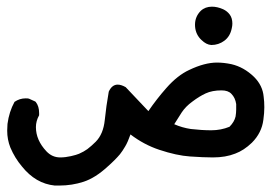

<svg xmlns="http://www.w3.org/2000/svg" viewBox="-20 -287 828 587"><path d="M2 112.3Q2 102.5 2.9 91.8Q7.8 54.7 24.4 24.4Q40 13.7 58.6 13.7Q65.4 13.7 68.4 14.6L87.9 23.4L89.8 25.4Q99.6 38.1 99.6 58.6Q99.6 60.5 99.6 65.4Q89.8 83 89.8 101.6Q89.8 141.6 122.1 175.8Q139.6 194.3 164.1 194.3Q179.7 194.3 196.8 190.4Q213.9 186.5 221.7 183.1Q229.5 179.7 235.4 176.3Q241.2 172.9 247.1 168.9Q259.8 159.2 272.5 146.5Q295.9 123 300.3 80.1Q304.7 37.1 312.5 -6.8Q322.3 -28.3 339.8 -28.3Q350.6 -28.3 364.3 -20.5L433.6 52.7Q459 15.6 488.3 -17.6Q522.5 -56.6 558.6 -73.2Q605.5 -95.7 643.6 -95.7Q664.1 -95.7 687.5 -90.8Q725.6 -82 756.8 -51.8Q783.2 -25.4 786.1 8.8Q788.1 23.4 788.1 41Q788.1 58.6 785.2 79.1Q780.3 119.1 750 149.4Q725.6 172.9 699.2 182.6Q669.9 194.3 630.9 194.3Q602.5 194.3 561 191.4Q519.5 188.5 466.8 170.9Q419.9 155.3 378.9 124Q371.1 146.5 362.8 160.6Q354.5 174.8 346.7 184.6Q332 202.1 308.6 222.7Q271.5 256.8 235.8 268.6Q200.2 280.3 161.1 280.3Q151.4 280.3 147.5 280.3Q88.9 274.4 46.9 221.7Q25.4 196.3 11.7 164.1Q2 139.6 2 112.3ZM681.6 100.6Q696.3 85.9 700.2 69.3Q702.1 57.6 702.1 47.9Q702.1 38.1 702.1 31.2Q699.2 11.7 687.5 0Q677.7 -10.7 657.2 -10.7Q628.9 -10.7 608.9 -1.5Q588.9 7.8 568.4 23.4Q547.9 38.1 535.6 56.6Q523.4 75.2 512.7 92.8Q537.1 103.5 563.5 107.4Q596.7 111.3 626 111.3Q655.3 111.3 681.6 100.6ZM593.8 -253.9Q607.4 -266.6 627.9 -266.6Q644.5 -266.6 662.1 -258.8Q674.8 -252.9 682.6 -242.2Q690.4 -231.4 690.4 -214.8Q690.4 -208 688.5 -200.2Q683.6 -175.8 666 -162.6Q648.4 -149.4 626 -149.4Q610.4 -150.4 595.7 -165L591.8 -168.9Q576.2 -186.5 576.2 -211.4Q576.2 -236.3 593.8 -253.9Z"/></svg>

Font: JasonHandwriting2
Style: SemiBold
Weight: 600
Version: Version 1.04.7